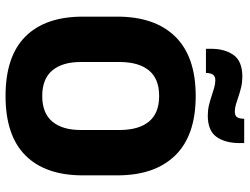

<svg xmlns="http://www.w3.org/2000/svg" viewBox="-122 -742 879 675"><g transform="rotate(90 317.5 -404.5)"><path d="M317.5 15.5Q178 15.5 108.2 -54.5Q38.5 -124.5 38.5 -256V-377.5Q38.5 -509.5 108.8 -581.2Q179 -653 317.5 -653Q456 -653 526.2 -581.2Q596.5 -509.5 596.5 -377.5V-256Q596.5 -124.5 526.5 -54.5Q456.5 15.5 317.5 15.5ZM317.5 -113.5Q378 -113.5 407.5 -149Q437 -184.5 437 -248.5V-385.5Q437 -452.5 407.5 -488.5Q378 -524.5 317.5 -524.5Q257 -524.5 227.5 -488.5Q198 -452.5 198 -385.5V-248.5Q198 -184.5 227.5 -149Q257 -113.5 317.5 -113.5ZM386 -695.5Q367.5 -695.5 350.5 -699.5Q333.5 -703.5 318 -708.8Q302.5 -714 288.5 -718Q274.5 -722 262.5 -722Q248.5 -722 242.8 -714.2Q237 -706.5 236.5 -691V-689H151.5V-707Q151.5 -755.5 173.5 -786.2Q195.5 -817 249.5 -817Q268.5 -817 285.8 -813Q303 -809 318 -803.8Q333 -798.5 346.5 -794.5Q360 -790.5 372 -790.5Q386.5 -790.5 391.8 -798.2Q397 -806 397.5 -821.5V-823.5H483V-807Q483 -757 461.2 -726.2Q439.5 -695.5 386 -695.5Z"/></g></svg>

Font: Anek Kannada
Style: Bold
Weight: 700
Version: Version 1.003